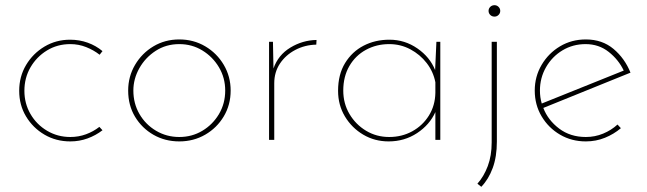

<svg xmlns="http://www.w3.org/2000/svg" viewBox="-20 -539 2494 740"><path d="M375 -37Q349 -17 317.5 -5.5Q286 6 251 6Q196 6 151.5 -20Q107 -46 80.5 -90Q54 -134 54 -189Q54 -244 80.5 -288.5Q107 -333 151.5 -359.5Q196 -386 250 -386Q286 -386 318 -374.5Q350 -363 375 -342L364 -328Q341 -346 312 -357.5Q283 -369 251 -369Q201 -369 161 -344.5Q121 -320 97.5 -279.5Q74 -239 74 -189Q74 -140 97.5 -99.5Q121 -59 161.5 -35Q202 -11 251 -11Q283 -11 311.5 -21.5Q340 -32 363 -50Z M474 -190Q474 -244 500.5 -289Q527 -334 571.5 -360.5Q616 -387 671 -387Q726 -387 771 -360.5Q816 -334 842.5 -289Q869 -244 869 -190Q869 -135 842.5 -90.5Q816 -46 771 -20Q726 6 671 6Q616 6 571.5 -19.5Q527 -45 500.5 -89Q474 -133 474 -190ZM494 -190Q494 -140 517.5 -99.5Q541 -59 581.5 -35Q622 -11 671 -11Q720 -11 760 -35Q800 -59 824 -99.5Q848 -140 848 -190Q848 -239 824 -279.5Q800 -320 760 -344.5Q720 -369 671 -369Q620 -369 580 -343Q540 -317 517 -276Q494 -235 494 -190Z M1032 -378 1034 -275Q1052 -327 1099 -355.5Q1146 -384 1200 -385L1199 -367Q1155 -366 1118 -346.5Q1081 -327 1059 -294Q1037 -261 1037 -218V0H1017V-378Z M1478 6Q1424 6 1380 -20Q1336 -46 1309.5 -90Q1283 -134 1283 -189Q1283 -252 1310 -296Q1337 -340 1381.5 -363Q1426 -386 1481 -386Q1540 -386 1588.5 -352.5Q1637 -319 1657 -269L1662 -378H1677V0H1658V-107Q1636 -58 1587.5 -26Q1539 6 1478 6ZM1480 -11Q1529 -11 1569 -33Q1609 -55 1633 -93.5Q1657 -132 1658 -181V-222Q1650 -263 1624.5 -296Q1599 -329 1561.5 -349Q1524 -369 1480 -369Q1431 -369 1390.5 -347Q1350 -325 1326.5 -284.5Q1303 -244 1303 -190Q1303 -140 1327 -99.5Q1351 -59 1391 -35Q1431 -11 1480 -11Z M1835 181 1820 169Q1845 141 1860 101Q1875 61 1875 10V-378H1895V7Q1895 65 1879 108.5Q1863 152 1835 181ZM1863 -497Q1863 -506 1869.5 -512.5Q1876 -519 1886 -519Q1895 -519 1901.5 -512.5Q1908 -506 1908 -497Q1908 -488 1901.5 -481.5Q1895 -475 1886 -475Q1876 -475 1869.5 -481.5Q1863 -488 1863 -497Z M2238 6Q2183 6 2138.5 -20Q2094 -46 2067.5 -90.5Q2041 -135 2041 -190Q2041 -244 2067.5 -289Q2094 -334 2138.5 -360.5Q2183 -387 2238 -387Q2301 -387 2344.5 -350.5Q2388 -314 2410 -259L2074 -123Q2092 -76 2135 -43.5Q2178 -11 2238 -11Q2273 -11 2304.5 -24Q2336 -37 2360 -59L2373 -45Q2346 -22 2311.5 -8Q2277 6 2238 6ZM2061 -190Q2061 -164 2068 -140L2384 -267Q2364 -309 2326 -339Q2288 -369 2237 -369Q2188 -369 2148 -345Q2108 -321 2084.5 -280Q2061 -239 2061 -190Z"/></svg>

Font: Synthetic Thin
Style: Regular
Weight: 100
Designer: Santiago Orozco
Foundry: Typemade
Version: Version 2.000; ttfautohint (v1.8.4.7-5d5b)